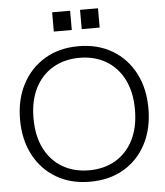

<svg xmlns="http://www.w3.org/2000/svg" viewBox="-60 -957 880 1022"><g transform="rotate(-5 380.0 -446.0)"><path d="M380 12Q277 12 200 -33.5Q123 -79 80 -160.5Q37 -242 37 -350Q37 -457 80 -538.5Q123 -620 200 -666Q277 -712 380 -712Q484 -712 561 -666Q638 -620 680.5 -538.5Q723 -457 723 -350Q723 -242 680.5 -160.5Q638 -79 561 -33.5Q484 12 380 12ZM380 -49Q461 -49 522 -85Q583 -121 617 -188.5Q651 -256 651 -350Q651 -444 617 -511Q583 -578 522 -614Q461 -650 380 -650Q300 -650 238.5 -614Q177 -578 143 -511Q109 -444 109 -350Q109 -256 143 -188.5Q177 -121 238.5 -85Q300 -49 380 -49ZM406 -801V-904H502V-801ZM257 -801V-904H353V-801Z"/></g></svg>

Font: Host Grotesk Light Light
Style: Regular
Weight: 300
Version: Version 1.003